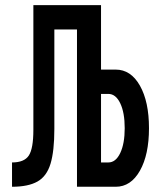

<svg xmlns="http://www.w3.org/2000/svg" viewBox="-20 -713 626 733"><path d="M25.9 0V-92.8Q72.8 -92.8 90.1 -119.4Q107.4 -146 107.4 -217.3V-693.4H365.7V-447.3H421.9Q479.5 -447.3 514.2 -386Q548.8 -324.7 548.8 -223.6Q548.8 -122.6 514.2 -61.3Q479.5 0 421.9 0H273.9V-600.6H187.5V-220.7Q187.5 -136.2 172.9 -87.9Q158.2 -39.6 122.8 -19.8Q87.4 0 25.9 0ZM365.7 -92.8H393.6Q421.9 -92.8 439 -128.7Q456.1 -164.6 456.1 -223.6Q456.1 -283.2 439 -318.8Q421.9 -354.5 393.6 -354.5H365.7Z"/></svg>

Font: CaskaydiaMono NF
Style: Regular
Weight: 400
Designer: Aaron Bell
Foundry: Saja Typeworks
Version: Version 2111.001; ttfautohint (v1.8.4);Nerd Fonts 3.1.1